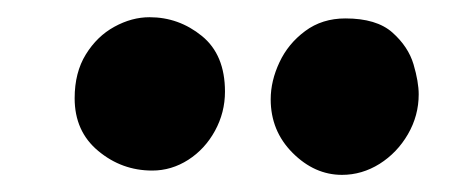

<svg xmlns="http://www.w3.org/2000/svg" viewBox="-20 -829 541 223"><path d="M156.8 -630.9Q121.4 -630.9 94.1 -653.7Q66.7 -676.4 66.7 -714.9Q66.7 -744.8 79.7 -765.8Q92.7 -786.9 112.8 -797.9Q133 -809 153.7 -809Q187.7 -809 214.5 -787.2Q241.3 -765.4 241.3 -722.6Q241.3 -698.3 229.7 -677.1Q218.1 -655.9 198.7 -643.4Q179.2 -630.9 156.8 -630.9ZM377.2 -625.9Q345.4 -625.9 319.9 -651.4Q294.4 -676.9 294.4 -713.6Q294.4 -735 304.6 -756.7Q314.7 -778.3 334.4 -792.9Q354.1 -807.6 381.2 -807.6Q417.4 -807.6 435.8 -791.2Q454.2 -774.8 460.3 -754.3Q466.3 -733.9 466.3 -719.4Q466.3 -694.7 453.8 -673.1Q441.3 -651.6 420.9 -638.7Q400.4 -625.9 377.2 -625.9Z"/></svg>

Font: Playpen Sans Hebrew
Style: Regular
Weight: 400
Designer: Tom Grace, Laura Meseguer, Veronika Burian, José Scaglione
Foundry: TypeTogether
Version: Version 2.000